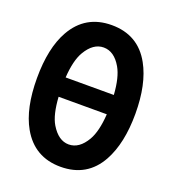

<svg xmlns="http://www.w3.org/2000/svg" viewBox="-137 -845 859 958"><g transform="rotate(20 293.0 -366.0)"><path d="M293 -623.5Q237.8 -623.5 199.2 -558.1Q170.9 -510.3 165 -418H420.9Q415 -509.8 386.7 -558.6Q349.1 -623.5 293 -623.5ZM293 9.8Q153.8 9.8 85.9 -110.4Q31.7 -206.1 31.7 -366.2Q31.7 -526.4 85.9 -622.1Q153.8 -742.2 293 -742.2Q433.6 -742.2 500 -621.6Q554.2 -523.4 554.2 -366.2Q554.2 -209.5 500 -110.8Q433.6 9.8 293 9.8ZM420.9 -315.4H165Q170.9 -221.2 198.7 -174.8Q238.3 -108.9 293 -108.9Q348.6 -108.9 386.7 -174.3Q415 -223.1 420.9 -315.4Z"/></g></svg>

Font: Consola Mono
Style: Bold
Weight: 700
Monospace: yes
Designer: Wojciech Kalinowski "wmk69" (wmk69@o2.pl)
Foundry: Wojciech Kalinowski "wmk69" (wmk69@o2.pl)
Version: Version 2.1.0